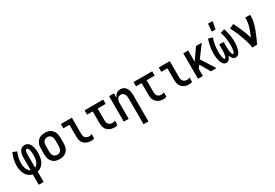

<svg xmlns="http://www.w3.org/2000/svg" viewBox="65 -1968 4870 3396"><g transform="rotate(-30 2500.0 -270.5)"><path d="M200 215V3Q171 -3 145 -17.5Q119 -32 99 -54Q79 -76 65.5 -102.5Q52 -129 43.5 -157.5Q35 -186 31.5 -215Q28 -244 28 -274Q28 -337 43 -399.5Q58 -462 85 -520L166 -487Q143 -437 130.5 -383Q118 -329 118 -274Q118 -256 119.5 -237Q121 -218 125 -199.5Q129 -181 135 -163Q141 -145 151 -129Q161 -113 174.5 -99.5Q188 -86 205 -79V-343Q205 -364 207 -384Q209 -404 215 -424Q221 -444 231 -462Q241 -480 256.5 -493.5Q272 -507 291.5 -513.5Q311 -520 332 -520Q357 -520 380.5 -509.5Q404 -499 420.5 -479.5Q437 -460 446.5 -436.5Q456 -413 462 -388.5Q468 -364 470 -339Q472 -314 472 -289Q472 -258 469 -227Q466 -196 458.5 -166.5Q451 -137 437.5 -109Q424 -81 404 -58Q384 -35 357 -19Q330 -3 300 3V215ZM295 -79Q313 -87 327.5 -101.5Q342 -116 351.5 -134Q361 -152 367 -171Q373 -190 376.5 -210Q380 -230 381 -250Q382 -270 382 -291Q382 -301 382 -312Q382 -323 381 -333.5Q380 -344 378.5 -354.5Q377 -365 375 -375.5Q373 -386 370.5 -396.5Q368 -407 363 -416.5Q358 -426 350.5 -434Q343 -442 332 -442Q322 -442 315.5 -434.5Q309 -427 305.5 -418Q302 -409 300 -399.5Q298 -390 297 -381Q296 -372 295.5 -362.5Q295 -353 295 -343Z M750 8Q723 8 696 3Q669 -2 645 -15Q621 -28 602.5 -48.5Q584 -69 572.5 -94Q561 -119 556.5 -146Q552 -173 552 -200V-320Q552 -347 556.5 -374Q561 -401 572.5 -426Q584 -451 602.5 -471.5Q621 -492 645 -505Q669 -518 696 -523Q723 -528 750 -528Q777 -528 804 -523Q831 -518 855 -505Q879 -492 897.5 -471.5Q916 -451 927.5 -426Q939 -401 943.5 -374Q948 -347 948 -320V-200Q948 -173 943.5 -146Q939 -119 927.5 -94Q916 -69 897.5 -48.5Q879 -28 855 -15Q831 -2 804 3Q777 8 750 8ZM750 -80Q772 -80 792.5 -89.5Q813 -99 825.5 -116.5Q838 -134 843 -156Q848 -178 848 -200V-320Q848 -342 843 -364Q838 -386 825.5 -403.5Q813 -421 792.5 -430.5Q772 -440 750 -440Q728 -440 707.5 -430.5Q687 -421 674.5 -403.5Q662 -386 657 -364Q652 -342 652 -320V-200Q652 -178 657 -156Q662 -134 674.5 -116.5Q687 -99 707.5 -89.5Q728 -80 750 -80Z M1403 8Q1376 8 1349.5 3.5Q1323 -1 1299 -12Q1275 -23 1255 -41.5Q1235 -60 1222.5 -83.5Q1210 -107 1205 -133.5Q1200 -160 1200 -187V-432H1075V-520H1300V-187Q1300 -166 1306 -145Q1312 -124 1326.5 -108.5Q1341 -93 1361.5 -86.5Q1382 -80 1403 -80Q1418 -80 1432 -84Q1446 -88 1458 -96V-8Q1446 0 1432 4Q1418 8 1403 8Z M1879 8Q1852 8 1825.5 3.5Q1799 -1 1775 -12Q1751 -23 1731 -41.5Q1711 -60 1698 -83.5Q1685 -107 1680 -133.5Q1675 -160 1675 -187V-432H1560V-520H1940V-432H1776V-187Q1776 -166 1782 -145Q1788 -124 1802 -108.5Q1816 -93 1837 -86.5Q1858 -80 1879 -80Q1893 -80 1907 -84Q1921 -88 1934 -96V-8Q1921 0 1907 4Q1893 8 1879 8Z M2340 215V-320Q2340 -334 2338.5 -348Q2337 -362 2332.5 -375.5Q2328 -389 2320.5 -401.5Q2313 -414 2302.5 -423Q2292 -432 2278 -436Q2264 -440 2250 -440Q2236 -440 2222 -436Q2208 -432 2197.5 -423Q2187 -414 2179.5 -401.5Q2172 -389 2167.5 -375.5Q2163 -362 2161.5 -348Q2160 -334 2160 -320V0H2060V-520H2160V-428Q2168 -449 2180 -468Q2192 -487 2209.5 -501Q2227 -515 2248.5 -521.5Q2270 -528 2292 -528Q2316 -528 2339.5 -520.5Q2363 -513 2380.5 -497Q2398 -481 2410 -459.5Q2422 -438 2428.5 -415Q2435 -392 2437.5 -368Q2440 -344 2440 -320V215Z M2879 8Q2852 8 2825.5 3.5Q2799 -1 2775 -12Q2751 -23 2731 -41.5Q2711 -60 2698 -83.5Q2685 -107 2680 -133.5Q2675 -160 2675 -187V-432H2560V-520H2940V-432H2776V-187Q2776 -166 2782 -145Q2788 -124 2802 -108.5Q2816 -93 2837 -86.5Q2858 -80 2879 -80Q2893 -80 2907 -84Q2921 -88 2934 -96V-8Q2921 0 2907 4Q2893 8 2879 8Z M3403 8Q3376 8 3349.5 3.5Q3323 -1 3299 -12Q3275 -23 3255 -41.5Q3235 -60 3222.5 -83.5Q3210 -107 3205 -133.5Q3200 -160 3200 -187V-432H3075V-520H3300V-187Q3300 -166 3306 -145Q3312 -124 3326.5 -108.5Q3341 -93 3361.5 -86.5Q3382 -80 3403 -80Q3418 -80 3432 -84Q3446 -88 3458 -96V-8Q3446 0 3432 4Q3418 8 3403 8Z M3840 0 3720 -206 3676 -147V0H3576V-520H3676V-290L3836 -520H3953L3776 -282L3953 0Z M4154 8Q4135 8 4117.5 -1.5Q4100 -11 4088.5 -26Q4077 -41 4069 -58.5Q4061 -76 4055.5 -94.5Q4050 -113 4046.5 -132Q4043 -151 4040.5 -170Q4038 -189 4037 -208.5Q4036 -228 4036 -247Q4036 -318 4049 -389Q4062 -460 4085 -528L4170 -502Q4148 -441 4137 -376Q4126 -311 4126 -246Q4126 -238 4126 -230Q4126 -222 4126 -214Q4126 -206 4126.5 -198.5Q4127 -191 4128 -183Q4129 -175 4129.5 -167.5Q4130 -160 4131 -152Q4132 -144 4133 -136.5Q4134 -129 4135.5 -121Q4137 -113 4139.5 -105.5Q4142 -98 4144.5 -91Q4147 -84 4152.5 -77Q4158 -70 4165 -70Q4174 -70 4179 -78Q4184 -86 4187 -93.5Q4190 -101 4192 -109.5Q4194 -118 4195.5 -126Q4197 -134 4198.5 -142.5Q4200 -151 4201 -159.5Q4202 -168 4202.5 -176Q4203 -184 4203.5 -192.5Q4204 -201 4204.5 -209.5Q4205 -218 4205 -226.5Q4205 -235 4205 -243.5Q4205 -252 4205 -260V-338H4295V-260Q4295 -252 4295 -243.5Q4295 -235 4295 -226.5Q4295 -218 4295.5 -209.5Q4296 -201 4296.5 -192.5Q4297 -184 4297.5 -176Q4298 -168 4299 -159.5Q4300 -151 4301.5 -142.5Q4303 -134 4304.5 -126Q4306 -118 4308 -109.5Q4310 -101 4313 -93.5Q4316 -86 4321 -78Q4326 -70 4335 -70Q4342 -70 4347.5 -77Q4353 -84 4355.5 -91Q4358 -98 4360.5 -105.5Q4363 -113 4364.5 -121Q4366 -129 4367 -136.5Q4368 -144 4369 -152Q4370 -160 4370.5 -167.5Q4371 -175 4372 -183Q4373 -191 4373.5 -198.5Q4374 -206 4374 -214Q4374 -222 4374 -230Q4374 -238 4374 -246Q4374 -311 4363 -376Q4352 -441 4330 -502L4415 -528Q4438 -460 4451 -389Q4464 -318 4464 -247Q4464 -228 4463 -208.5Q4462 -189 4459.5 -170Q4457 -151 4453.5 -132Q4450 -113 4444.5 -94.5Q4439 -76 4431 -58.5Q4423 -41 4411.5 -26Q4400 -11 4382.5 -1.5Q4365 8 4346 8Q4328 8 4311.5 0Q4295 -8 4283.5 -21.5Q4272 -35 4264 -51.5Q4256 -68 4250 -85Q4244 -68 4236 -51.5Q4228 -35 4216.5 -21.5Q4205 -8 4188.5 0Q4172 8 4154 8ZM4205 -600 4217 -756H4310L4282 -600Z M4683 0Q4683 -32 4675 -64Q4667 -96 4658 -127Q4649 -158 4638.5 -188.5Q4628 -219 4617 -249.5Q4606 -280 4593.5 -310Q4581 -340 4568.5 -369.5Q4556 -399 4541.5 -428Q4527 -457 4512 -486L4600 -528Q4624 -485 4644.5 -440Q4665 -395 4684 -349.5Q4703 -304 4720 -257.5Q4737 -211 4751 -164Q4761 -188 4771 -212.5Q4781 -237 4790.5 -262Q4800 -287 4808.5 -312.5Q4817 -338 4823.5 -363.5Q4830 -389 4835 -415Q4840 -441 4840 -468V-520H4940V-468Q4940 -427 4930.5 -386Q4921 -345 4909 -305.5Q4897 -266 4882 -227.5Q4867 -189 4851 -151Q4835 -113 4818 -75Q4801 -37 4783 0Z"/></g></svg>

Font: Iosevka Semibold
Style: Regular
Weight: 600
Monospace: yes
Designer: Belleve Invis
Foundry: Belleve Invis
Version: Version 33.2.3; ttfautohint (v1.8.4)